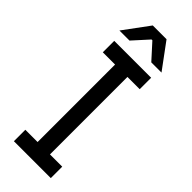

<svg xmlns="http://www.w3.org/2000/svg" viewBox="-301 -966 997 997"><g transform="rotate(45 197.5 -467.5)"><path d="M43 -794 147 -935H248L352 -794H277L200 -879H194L117 -794ZM62 0V-84H152V-653H62V-737H333V-653H243V-84H333V0Z"/></g></svg>

Font: Tomorrow
Style: Regular
Weight: 400
Designer: Tony de Marco, Monica Rizzolli
Foundry: Just in Type
Version: Version 2.002